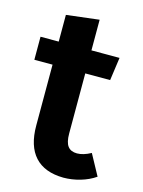

<svg xmlns="http://www.w3.org/2000/svg" viewBox="-106 -726 599 805"><g transform="rotate(15 193.5 -323.5)"><path d="M387 -25Q358 -5 321.5 5.5Q285 16 249 16Q167 15 125 -31Q83 -77 83 -166V-430H4V-530H83V-646L225 -663V-530H347L333 -430H225V-169Q225 -131 238 -114Q251 -97 278 -97Q305 -97 338 -115Z"/></g></svg>

Font: Wolseley Sans SemiBold
Style: Regular
Weight: 600
Designer: Carrois Corporate & Edenspiekermann AG
Foundry: Carrois Corporate GbR & Edenspiekermann AG
Version: Version 4.202